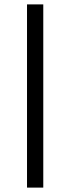

<svg xmlns="http://www.w3.org/2000/svg" viewBox="-20 -773 320 874"><path d="M177 81H103V-753H177Z"/></svg>

Font: Ruda
Style: Regular
Weight: 400
Designer: Mariela Monsalve, Angelina Sanchez
Foundry: Mariela Monsalve, Angelina Sanchez
Version: Version 1.002